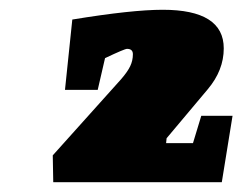

<svg xmlns="http://www.w3.org/2000/svg" viewBox="-20 -736 501 393"><path d="M456 -499 434 -363H89L88 -418L228 -574Q241 -589 246.5 -600.5Q252 -612 252 -625Q252 -636 240 -636Q235 -636 195 -617L180 -552H113L128 -696Q250 -716 313 -716Q438 -716 438 -637Q438 -592 405 -553L321 -453L320 -443H375L392 -499Z"/></svg>

Font: Grenze Black
Style: Italic
Weight: 900
Italic angle: -10°
Designer: Renata Polastri
Foundry: Omnibus-Type
Version: Version 1.002; ttfautohint (v1.8)